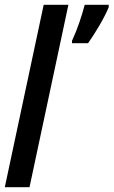

<svg xmlns="http://www.w3.org/2000/svg" viewBox="-24 -780 473 800"><path d="M276 -610Q294 -649 307 -687.5Q320 -726 329 -760H429V-750Q415 -716 390 -673.5Q365 -631 343 -600H276ZM-4 0 158 -760H261L99 0Z"/></svg>

Font: Noto Sans ExtraCondensed SemiBold
Style: Italic
Weight: 600
Width: 2
Italic angle: -12°
Designer: Monotype Design Team
Foundry: Monotype Imaging Inc.
Version: Version 2.013; ttfautohint (v1.8.4.7-5d5b)